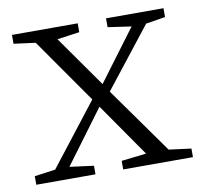

<svg xmlns="http://www.w3.org/2000/svg" viewBox="-63 -579 684 646"><g transform="rotate(-10 278.5 -255.5)"><path d="M469.7 -39.1 545.9 -29.3V0H307.6V-29.3L392.6 -39.1L265.6 -221.7L130.9 -40L212.9 -29.3V0H10.7V-29.3L82 -39.1L246.1 -250L91.8 -470.7L17.6 -480.5V-510.7H242.2V-480.5L166 -469.7L289.1 -294.9L418.9 -468.8L338.9 -480.5V-510.7H535.2V-480.5L468.8 -469.7L308.6 -265.6Z"/></g></svg>

Font: GenYoMin TW TTF Light
Style: Regular
Weight: 300
Version: Version 1.300